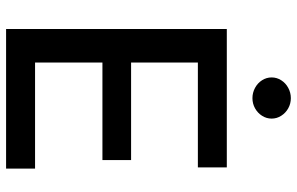

<svg xmlns="http://www.w3.org/2000/svg" viewBox="-188 -764 952 615"><g transform="rotate(90 287.5 -456.0)"><path d="M72.3 -707H515.6V-614.3H179.7V-400.4H492.2V-308.6H179.7V-92.8H519.5V0H72.3ZM227.5 -850.6Q227.5 -867.2 236.6 -881.3Q245.6 -895.5 261 -903.8Q276.4 -912.1 293.9 -912.1Q311.5 -912.1 326.4 -903.8Q341.3 -895.5 350.3 -881.3Q359.4 -867.2 359.4 -850.6Q359.4 -834 350.3 -819.8Q341.3 -805.7 326.4 -797.4Q311.5 -789.1 293.9 -789.1Q276.4 -789.1 261 -797.4Q245.6 -805.7 236.6 -819.8Q227.5 -834 227.5 -850.6Z"/></g></svg>

Font: WEMIX Pretendard Medium
Style: Regular
Weight: 500
Designer: Base glyphs from Inter by Rasmus Andersson; Hangeul glyphs from Noto Sans CJK(Source Han Sans) by Jang Soo-young and Kan
Foundry: Kil Hyung-jin
Version: Version 1.000